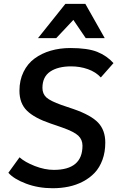

<svg xmlns="http://www.w3.org/2000/svg" viewBox="-20 -976 647 1007"><path d="M179.2 -775.9 322.8 -955.6H427.7L529.3 -775.9H429.7L364.7 -871.6L274.9 -775.9ZM412.6 -211.9Q412.6 -243.7 390.6 -264.4Q368.7 -285.2 306.6 -307.1Q296.9 -311 275.1 -318.1Q253.4 -325.2 245.6 -328.1Q160.6 -356.9 121.3 -395.5Q82 -434.1 82 -500Q82 -555.2 103.3 -598.6Q124.5 -642.1 161.4 -669.2Q198.2 -696.3 246.1 -710.2Q293.9 -724.1 349.1 -724.1Q439.9 -724.1 490.2 -703.9Q540.5 -683.6 575.2 -645L508.8 -569.8Q482.4 -598.6 440.9 -613.3Q399.4 -627.9 353 -627.9Q284.2 -627.9 243.4 -600.6Q202.6 -573.2 202.6 -515.1Q202.6 -483.9 223.1 -465.1Q243.7 -446.3 302.7 -425.3Q352.5 -408.7 366.2 -403.8Q457.5 -372.1 494.9 -332.5Q532.2 -293 532.2 -228Q532.2 -178.2 517.3 -137.7Q502.4 -97.2 476.6 -69.8Q450.7 -42.5 415.3 -23.9Q379.9 -5.4 340.1 2.9Q300.3 11.2 256.3 11.2Q180.7 11.2 116.7 -12.9Q52.7 -37.1 23.9 -69.8L82.5 -150.9Q110.8 -125.5 162.8 -105.2Q214.8 -85 262.2 -85Q412.6 -85 412.6 -211.9Z"/></svg>

Font: Muli
Style: Semi-BoldItalic
Weight: 600
Italic angle: -7°
Designer: Vernon Adams
Foundry: newtypography
Version: Version 2.0; ttfautohint (v1.00rc1.2-2d82) -l 8 -r 50 -G 200